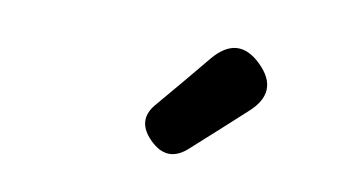

<svg xmlns="http://www.w3.org/2000/svg" viewBox="-38 -975 703 383"><g transform="rotate(10 313.0 -783.5)"><path d="M275 -758 329 -822 368 -869Q415 -925 465 -876Q515 -827 461 -779L416 -738L354 -682Q317 -651 281 -686.5Q245 -722 275 -758Z"/></g></svg>

Font: GenSenRounded2 TW B
Style: Regular
Weight: 700
Version: Version 2.000;PS 2;hotconv 16.6.51;makeotf.lib2.5.65220 DEVE